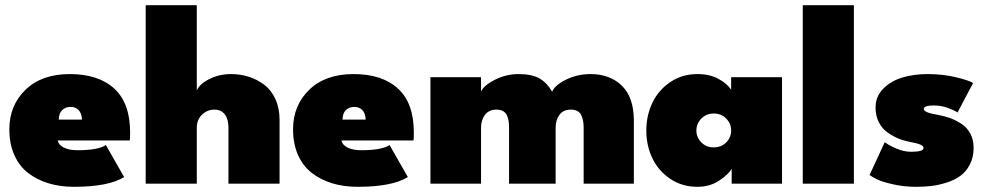

<svg xmlns="http://www.w3.org/2000/svg" viewBox="-20 -708 3804 740"><path d="M202.5 -166.5Q206 -149 226.5 -139Q247 -129 278.5 -129Q358.5 -129 388 -149L458.5 -25.5Q397.5 12 265 12Q211.5 12 167 -1.5Q122.5 -15 88.2 -41.5Q54 -68 35 -111Q16 -154 16 -209.5Q16 -302 78.5 -362.2Q141 -422.5 249 -422.5Q359.5 -422.5 420.5 -366.5Q481.5 -310.5 481.5 -197.5Q481.5 -171 480 -166.5ZM296 -247Q295 -271 283.2 -283.5Q271.5 -296 252 -296Q233 -296 220 -284Q207 -272 206.5 -247Z M871 -422.5Q906.5 -422.5 938.8 -412.2Q971 -402 998 -381.8Q1025 -361.5 1041.2 -326.5Q1057.5 -291.5 1057.5 -246.5V0H860.5V-216Q860.5 -248.5 846.5 -267Q832.5 -285.5 806.5 -285.5Q779 -285.5 758.8 -266.2Q738.5 -247 738.5 -216V0H541.5V-688H738.5V-359Q748.5 -384 786.5 -403.2Q824.5 -422.5 871 -422.5Z M1296 -166.5Q1299.5 -149 1320 -139Q1340.5 -129 1372 -129Q1452 -129 1481.5 -149L1552 -25.5Q1491 12 1358.5 12Q1305 12 1260.5 -1.5Q1216 -15 1181.8 -41.5Q1147.5 -68 1128.5 -111Q1109.5 -154 1109.5 -209.5Q1109.5 -302 1172 -362.2Q1234.5 -422.5 1342.5 -422.5Q1453 -422.5 1514 -366.5Q1575 -310.5 1575 -197.5Q1575 -171 1573.5 -166.5ZM1389.5 -247Q1388.5 -271 1376.8 -283.5Q1365 -296 1345.5 -296Q1326.5 -296 1313.5 -284Q1300.5 -272 1300 -247Z M2256 -422.5Q2331 -422.5 2377 -377.5Q2423 -332.5 2423 -242.5V0H2229.5V-216Q2229.5 -247.5 2219 -266.5Q2208.5 -285.5 2180 -285.5Q2150.5 -285.5 2136 -265.2Q2121.5 -245 2121.5 -216V0H1942V-216Q1942 -231 1940.2 -242Q1938.5 -253 1933.8 -263.5Q1929 -274 1918.8 -279.8Q1908.5 -285.5 1893.5 -285.5Q1864 -285.5 1849 -265.2Q1834 -245 1834 -216V0H1639V-410.5H1834V-355Q1844.5 -379 1887.8 -400.8Q1931 -422.5 1978 -422.5Q2029.5 -422.5 2058.8 -406Q2088 -389.5 2108 -354.5Q2118 -379.5 2161.5 -401Q2205 -422.5 2256 -422.5Z M2800 0V-57.5Q2788 -36 2752 -12Q2716 12 2668 12Q2608.5 12 2562.8 -19Q2517 -50 2494 -98.8Q2471 -147.5 2471 -205Q2471 -262 2494 -311Q2517 -360 2562.8 -391.2Q2608.5 -422.5 2668 -422.5Q2715.5 -422.5 2748.8 -404.2Q2782 -386 2798 -362.5V-410.5H2994V0ZM2683 -251Q2664 -231.5 2664 -205Q2664 -178.5 2683 -159.2Q2702 -140 2731 -140Q2760 -140 2779 -159.2Q2798 -178.5 2798 -205Q2798 -231.5 2779 -251Q2760 -270.5 2731 -270.5Q2702 -270.5 2683 -251Z M3271 0H3074V-688H3271Z M3555.5 -422.5Q3615 -422.5 3666.5 -409.8Q3718 -397 3730.5 -388L3670.5 -274.5Q3657 -283.5 3631.8 -292.5Q3606.5 -301.5 3579.5 -301.5Q3540.5 -301.5 3540.5 -288Q3540.5 -273.5 3596.5 -265Q3620.5 -260.5 3641.5 -253Q3662.5 -245.5 3684.5 -231.5Q3706.5 -217.5 3719.5 -193.5Q3732.5 -169.5 3732.5 -138.5Q3732.5 -102 3718 -74Q3703.5 -46 3681.2 -30Q3659 -14 3628.2 -4.2Q3597.5 5.5 3569.8 8.8Q3542 12 3511.5 12Q3463 12 3421 2.2Q3379 -7.5 3360.8 -16.5Q3342.5 -25.5 3331.5 -33.5L3390 -160Q3407 -147 3435.8 -135Q3464.5 -123 3491.5 -123Q3539.5 -123 3539.5 -137.5Q3539.5 -145.5 3527 -150.8Q3514.5 -156 3485 -161.5Q3464 -165.5 3444.5 -173.2Q3425 -181 3403 -195.8Q3381 -210.5 3367.8 -235.8Q3354.5 -261 3354.5 -293.5Q3354.5 -336 3384 -366Q3413.5 -396 3457.8 -409.2Q3502 -422.5 3555.5 -422.5Z"/></svg>

Font: League Spartan Black
Style: Regular
Weight: 900
Foundry: The League of Moveable Type
Version: Version 2.002